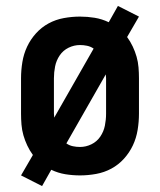

<svg xmlns="http://www.w3.org/2000/svg" viewBox="-20 -584 540 648"><path d="M122 44 51 8 91 -61Q80 -76 72 -93Q64 -110 59 -127.5Q54 -145 52.5 -163.5Q51 -182 51 -200V-320Q51 -347 55.5 -374.5Q60 -402 71.5 -426.5Q83 -451 101.5 -471.5Q120 -492 144 -505Q168 -518 195.5 -523Q223 -528 250 -528Q275 -528 299.5 -524Q324 -520 347 -509L378 -564L449 -528L409 -459Q420 -444 428 -427Q436 -410 441 -392.5Q446 -375 447.5 -356.5Q449 -338 449 -320V-200Q449 -173 444.5 -145.5Q440 -118 428.5 -93.5Q417 -69 398.5 -48.5Q380 -28 356 -15Q332 -2 304.5 3Q277 8 250 8Q225 8 200.5 4Q176 0 153 -11ZM163 -187 296 -420Q286 -427 274 -429.5Q262 -432 250 -432Q230 -432 211.5 -423Q193 -414 181.5 -397Q170 -380 166 -360Q162 -340 162 -320V-200Q162 -197 162.5 -194Q163 -191 163 -187ZM250 -88Q270 -88 288.5 -97Q307 -106 318.5 -123Q330 -140 334 -160Q338 -180 338 -200V-320Q338 -323 337.5 -326Q337 -329 337 -333L204 -100Q214 -93 226 -90.5Q238 -88 250 -88Z"/></svg>

Font: Iosevka SS18
Style: Bold
Weight: 700
Monospace: yes
Designer: Belleve Invis
Foundry: Belleve Invis
Version: Version 25.1.1; ttfautohint (v1.8.4)